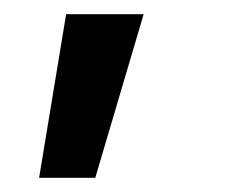

<svg xmlns="http://www.w3.org/2000/svg" viewBox="-20 -112 335 270"><path d="M114 138H35L73 -92H182Z"/></svg>

Font: SUITE
Style: Bold
Weight: 700
Designer: Sun
Foundry: Sun
Version: Version 2.040